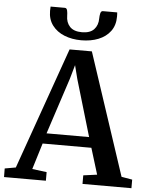

<svg xmlns="http://www.w3.org/2000/svg" viewBox="-77 -1030 846 1081"><g transform="rotate(5 346.0 -489.5)"><path d="M48.5 -59.5 292 -748H418L646 -59L707 -48.5V0H430.5V-48.5L508 -59L462.5 -207H187L141.5 -59L223.5 -48.5V0H-13L-13.5 -48.5ZM444.5 -266 350 -585.5 330.5 -662.5 308 -583.5 204 -266ZM245 -979Q256 -979 259 -964.8Q262 -950.5 262 -936.5Q262 -898 284.2 -874.2Q306.5 -850.5 352.5 -850.5Q398.5 -850.5 420.8 -874.2Q443 -898 443 -936.5Q443 -950.5 446.2 -964.8Q449.5 -979 460 -979H541Q541.5 -973.5 541.8 -967.2Q542 -961 542 -955Q542 -906 517 -872.5Q492 -839 449.2 -822Q406.5 -805 352.5 -805Q300 -805 257 -822.2Q214 -839.5 188.8 -873Q163.5 -906.5 163.5 -955Q163.5 -961 164 -967.2Q164.5 -973.5 164.5 -979Z"/></g></svg>

Font: Merriweather 36pt SemiBold
Style: Regular
Weight: 600
Version: Version 2.100